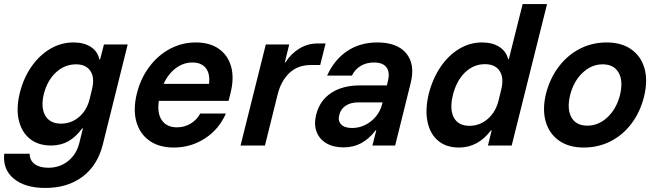

<svg xmlns="http://www.w3.org/2000/svg" viewBox="-51 -720 3248 950"><path d="M173.3 210Q73.3 210 17.5 164.2Q-38.3 118.3 -30 40.8H95.8Q95.8 73.3 120.4 91.7Q145 110 187.5 110Q245 110 286.2 76.7Q327.5 43.3 341.7 -13.3L359.2 -85H355.8Q324.2 -41.7 286.7 -20.8Q249.2 0 201.7 0Q137.5 0 96.2 -33.8Q55 -67.5 41.7 -126.7Q28.3 -185.8 47.5 -262.5Q66.7 -336.7 105.8 -392.1Q145 -447.5 198.3 -478.8Q251.7 -510 312.5 -510Q364.2 -510 398.3 -487.9Q432.5 -465.8 440.8 -425.8H444.2L463.3 -500H580.8L457.5 -4.2Q431.7 98.3 357.5 154.2Q283.3 210 173.3 210ZM250.8 -108.3Q302.5 -108.3 341.2 -142.1Q380 -175.8 393.3 -233.3L404.2 -278.3Q418.3 -335 396.7 -368.3Q375 -401.7 325 -401.7Q269.2 -401.7 226.2 -362.1Q183.3 -322.5 165.8 -255Q150 -188.3 172.9 -148.3Q195.8 -108.3 250.8 -108.3Z M809.2 10Q735.8 10 687.9 -24.2Q640 -58.3 623.3 -119.2Q606.7 -180 626.7 -259.2Q645.8 -334.2 688.8 -390.8Q731.7 -447.5 790.8 -478.8Q850 -510 917.5 -510Q987.5 -510 1032.5 -477.9Q1077.5 -445.8 1092.9 -389.2Q1108.3 -332.5 1089.2 -257.5L1080 -220.8H735Q725.8 -159.2 750 -124.6Q774.2 -90 825 -90Q861.7 -90 892.1 -108.3Q922.5 -126.7 940 -158.3H1066.7Q1032.5 -80 962.9 -35Q893.3 10 809.2 10ZM758.3 -305H983.3Q989.2 -355 967.5 -382.9Q945.8 -410.8 900.8 -410.8Q856.7 -410.8 819.2 -382.9Q781.7 -355 758.3 -305Z M1139.2 0 1264.2 -500H1380L1358.3 -411.7H1361.7Q1388.3 -454.2 1430 -479.6Q1471.7 -505 1520 -505H1560L1533.3 -398.3H1487.5Q1422.5 -398.3 1381.2 -359.2Q1340 -320 1323.3 -255L1260 0Z M1649.2 9.2Q1597.5 9.2 1562.9 -11.7Q1528.3 -32.5 1515 -69.2Q1501.7 -105.8 1513.3 -152.5Q1530.8 -222.5 1587.5 -260Q1644.2 -297.5 1730 -297.5H1863.3L1868.3 -319.2Q1879.2 -362.5 1861.3 -386.7Q1843.3 -410.8 1799.2 -410.8Q1762.5 -410.8 1734.2 -394.2Q1705.8 -377.5 1690 -345.8H1567.5Q1603.3 -425 1667.1 -467.5Q1730.8 -510 1815.8 -510Q1915 -510 1959.6 -455.4Q2004.2 -400.8 1980.8 -308.3L1904.2 0H1791.7L1810.8 -75H1807.5Q1775 -32.5 1736.3 -11.7Q1697.5 9.2 1649.2 9.2ZM1690.8 -86.7Q1725 -86.7 1755 -101.2Q1785 -115.8 1807.5 -142.1Q1830 -168.3 1839.2 -202.5L1841.7 -213.3H1720Q1684.2 -213.3 1659.6 -197.1Q1635 -180.8 1627.5 -150.8Q1620 -121.7 1637.1 -104.2Q1654.2 -86.7 1690.8 -86.7Z M2220 10Q2156.7 10 2116.7 -23.8Q2076.7 -57.5 2064.2 -117.9Q2051.7 -178.3 2070.8 -257.5Q2090.8 -333.3 2129.6 -390Q2168.3 -446.7 2221.2 -478.3Q2274.2 -510 2333.3 -510Q2385 -510 2419.2 -488.3Q2453.3 -466.7 2463.3 -427.5H2466.7L2535 -700H2655.8L2480.8 0H2363.3L2381.7 -75H2378.3Q2314.2 10 2220 10ZM2271.7 -97.5Q2323.3 -97.5 2362.5 -131.7Q2401.7 -165.8 2415.8 -222.5L2429.2 -277.5Q2443.3 -335 2421.2 -368.8Q2399.2 -402.5 2348.3 -402.5Q2292.5 -402.5 2250 -361.7Q2207.5 -320.8 2190 -250Q2172.5 -179.2 2194.6 -138.3Q2216.7 -97.5 2271.7 -97.5Z M2836.7 10Q2763.3 10 2714.6 -24.6Q2665.8 -59.2 2648.8 -119.6Q2631.7 -180 2650.8 -257.5Q2670.8 -334.2 2714.2 -390.8Q2757.5 -447.5 2818.3 -478.8Q2879.2 -510 2950 -510Q3024.2 -510 3072.5 -475.8Q3120.8 -441.7 3137.9 -381.7Q3155 -321.7 3135.8 -242.5Q3116.7 -165.8 3073.8 -108.8Q3030.8 -51.7 2970 -20.8Q2909.2 10 2836.7 10ZM2855 -98.3Q2910.8 -98.3 2955 -140Q2999.2 -181.7 3016.7 -250Q3033.3 -319.2 3010 -360.4Q2986.7 -401.7 2930.8 -401.7Q2875.8 -401.7 2831.7 -360Q2787.5 -318.3 2770 -250Q2753.3 -180.8 2776.2 -139.6Q2799.2 -98.3 2855 -98.3Z"/></svg>

Font: Funnel Sans SemiBold
Style: Italic
Weight: 600
Italic angle: -14.036°
Designer: NORD ID, Kristian Moeller
Foundry: Dicotype
Version: Version 1.000